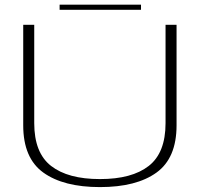

<svg xmlns="http://www.w3.org/2000/svg" viewBox="-20 -778 861 802"><path d="M397.5 3.5Q549.5 3.5 633.5 -57Q717.5 -117.5 717.5 -254.5V-674.5H671.5V-263.5Q671.5 -139.5 601.2 -84.8Q531 -30 397.5 -30Q264 -30 193.5 -84.8Q123 -139.5 123 -263.5V-674.5H77V-254.5Q77 -117.5 161.2 -57Q245.5 3.5 397.5 3.5ZM229 -737H569V-758.5H229Z"/></svg>

Font: Anybody Expanded ExtraLight
Style: Regular
Weight: 250
Width: 7
Version: Version 1.113;gftools[0.9.25]